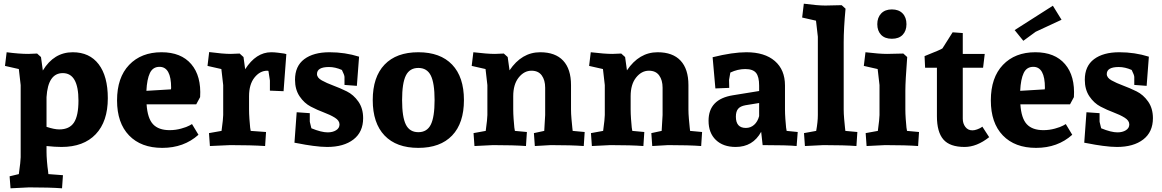

<svg xmlns="http://www.w3.org/2000/svg" viewBox="-20 -786 6292 1040"><path d="M374 -503Q465 -503 514.5 -438Q564 -373 564 -254Q564 -128 498.5 -59Q433 10 313 10Q279 10 232 5V36Q232 58 234.5 88.5Q237 119 240 138L242 157L321 163L316 234Q250 229 137 229L37 234L32 169L82 157Q92 86 92 66V-325L82 -412L7 -429L16 -503Q84 -494 133 -494L181 -496L202 -477L212 -404Q272 -503 374 -503ZM320 -390Q240 -390 232 -260V-99Q274 -85 301 -85Q356 -85 380.5 -122Q405 -159 405 -241Q405 -390 320 -390Z M855 -503Q961 -503 1016 -438.5Q1071 -374 1064 -260L1043 -221H774Q779 -145 809 -113Q839 -81 899 -81Q931 -81 961.5 -89.5Q992 -98 1006 -106L1020 -114L1055 -56Q976 15 859 15Q744 15 679 -52.5Q614 -120 614 -242Q614 -366 679.5 -434.5Q745 -503 855 -503ZM844 -424Q808 -424 792 -390.5Q776 -357 773 -294L906 -302Q907 -308 907 -310Q907 -424 844 -424Z M1299 -477 1308 -411Q1367 -503 1449 -503Q1465 -503 1485.5 -500.5Q1506 -498 1519 -496L1531 -493L1516 -292L1442 -295V-350Q1442 -354 1434 -402Q1432 -403 1428 -403Q1388 -403 1358.5 -366Q1329 -329 1329 -265V-193Q1329 -171 1331 -142Q1333 -113 1335 -95L1338 -77L1421 -71L1416 5Q1340 0 1227 0L1117 5L1112 -65L1180 -77Q1189 -143 1189 -163V-325L1179 -412L1104 -429L1113 -504Q1188 -494 1230 -494L1278 -496Z M1765 -503Q1849 -503 1925 -479L1913 -321L1846 -326V-369Q1846 -379 1832 -407Q1796 -423 1762 -423Q1697 -423 1697 -385Q1697 -365 1723 -350.5Q1749 -336 1785.5 -322.5Q1822 -309 1858.5 -291Q1895 -273 1921 -236Q1947 -199 1947 -146Q1947 -71 1894.5 -30.5Q1842 10 1752 10Q1720 10 1675.5 4Q1631 -2 1603 -8L1575 -13L1587 -178L1658 -173V-128Q1658 -127 1659 -122.5Q1660 -118 1661.5 -112.5Q1663 -107 1664 -102Q1665 -97 1666 -94L1667 -91Q1721 -69 1755 -69Q1782 -69 1800.5 -80.5Q1819 -92 1819 -112Q1819 -133 1794 -148.5Q1769 -164 1734 -177Q1699 -190 1663.5 -208.5Q1628 -227 1603 -264Q1578 -301 1578 -354Q1578 -428 1628 -465.5Q1678 -503 1765 -503Z M2429 -436Q2493 -369 2493 -244Q2493 -119 2429 -52Q2365 15 2246 15Q2127 15 2063 -52Q1999 -119 1999 -244Q1999 -369 2063 -436Q2127 -503 2246 -503Q2365 -503 2429 -436ZM2313.5 -111Q2334 -152 2334 -244Q2334 -336 2313.5 -377Q2293 -418 2246 -418Q2199 -418 2178.5 -377Q2158 -336 2158 -244Q2158 -152 2178.5 -111Q2199 -70 2246 -70Q2293 -70 2313.5 -111Z M2535 -429 2544 -503Q2619 -494 2661 -494L2709 -496L2730 -477L2740 -405Q2806 -503 2906 -503Q2988 -503 3030.5 -457.5Q3073 -412 3073 -325V-193Q3073 -171 3075.5 -142Q3078 -113 3080 -95L3082 -77L3147 -71L3142 5Q3076 0 2963 0L2877 5L2872 -65L2928 -77Q2929 -91 2930 -112Q2931 -133 2932 -146Q2933 -159 2933 -163V-311Q2933 -352 2914.5 -377.5Q2896 -403 2859 -403Q2819 -403 2789.5 -366Q2760 -329 2760 -265V-193Q2760 -171 2762 -142Q2764 -113 2766 -95L2769 -77L2834 -71L2829 5Q2763 0 2650 0L2550 5L2545 -65L2611 -77Q2620 -143 2620 -163V-325L2610 -412Z M3171 -429 3180 -503Q3255 -494 3297 -494L3345 -496L3366 -477L3376 -405Q3442 -503 3542 -503Q3624 -503 3666.5 -457.5Q3709 -412 3709 -325V-193Q3709 -171 3711.5 -142Q3714 -113 3716 -95L3718 -77L3783 -71L3778 5Q3712 0 3599 0L3513 5L3508 -65L3564 -77Q3565 -91 3566 -112Q3567 -133 3568 -146Q3569 -159 3569 -163V-311Q3569 -352 3550.5 -377.5Q3532 -403 3495 -403Q3455 -403 3425.5 -366Q3396 -329 3396 -265V-193Q3396 -171 3398 -142Q3400 -113 3402 -95L3405 -77L3470 -71L3465 5Q3399 0 3286 0L3186 5L3181 -65L3247 -77Q3256 -143 3256 -163V-325L3246 -412Z M4111 0 4103 -72Q4058 10 3965 10Q3897 10 3857.5 -28Q3818 -66 3818 -132Q3818 -249 3950 -270L4092 -293V-322Q4092 -371 4075 -391.5Q4058 -412 4017 -412Q3976 -412 3936 -393L3929 -353L3930 -310L3855 -307L3840 -476Q3948 -503 4023 -503Q4122 -503 4177 -455.5Q4232 -408 4232 -323V-193Q4232 -171 4234 -142Q4236 -113 4238 -95L4241 -77L4301 -71L4295 5Q4246 0 4111 0ZM4092 -228 4018 -216Q3990 -211 3978 -196.5Q3966 -182 3966 -154Q3966 -93 4020 -93Q4046 -93 4065 -110Q4084 -127 4092 -157Z M4325 -691 4334 -766Q4409 -756 4451 -756L4539 -758L4560 -739Q4550 -632 4550 -557V-193Q4550 -171 4552.5 -142Q4555 -113 4557 -95L4559 -77L4624 -71L4619 5Q4553 0 4440 0L4340 5L4335 -65L4401 -77Q4410 -126 4410 -163V-587L4400 -674Z M4958 -71 4953 5Q4887 0 4774 0L4674 5L4669 -65L4735 -77Q4744 -143 4744 -163V-325L4734 -412L4659 -429L4668 -503Q4743 -494 4785 -494L4873 -496L4894 -477Q4884 -345 4884 -295V-193Q4884 -171 4886 -142Q4888 -113 4890 -95L4893 -77ZM4890 -655Q4890 -619 4869.5 -597.5Q4849 -576 4811 -576Q4773 -576 4752.5 -597.5Q4732 -619 4732 -655Q4732 -691 4753 -713Q4774 -735 4811 -735Q4848 -735 4869 -713.5Q4890 -692 4890 -655Z M5301 -100 5338 -43Q5271 10 5205 10Q5125 10 5090 -30.5Q5055 -71 5055 -156V-419H4991L4988 -482Q5081 -519 5085 -524L5140 -611L5195 -607V-494H5314L5305 -419H5195V-143Q5195 -117 5209 -98.5Q5223 -80 5247 -80Q5259 -80 5272.5 -85Q5286 -90 5294 -95Z M5588 -503Q5694 -503 5749 -438.5Q5804 -374 5797 -260L5776 -221H5507Q5512 -145 5542 -113Q5572 -81 5632 -81Q5664 -81 5694.5 -89.5Q5725 -98 5739 -106L5753 -114L5788 -56Q5709 15 5592 15Q5477 15 5412 -52.5Q5347 -120 5347 -242Q5347 -366 5412.5 -434.5Q5478 -503 5588 -503ZM5683 -755 5730 -679Q5608 -623 5590 -614L5523 -565L5476 -623ZM5577 -424Q5541 -424 5525 -390.5Q5509 -357 5506 -294L5639 -302Q5640 -308 5640 -310Q5640 -424 5577 -424Z M6043 -503Q6127 -503 6203 -479L6191 -321L6124 -326V-369Q6124 -379 6110 -407Q6074 -423 6040 -423Q5975 -423 5975 -385Q5975 -365 6001 -350.5Q6027 -336 6063.5 -322.5Q6100 -309 6136.5 -291Q6173 -273 6199 -236Q6225 -199 6225 -146Q6225 -71 6172.5 -30.5Q6120 10 6030 10Q5998 10 5953.5 4Q5909 -2 5881 -8L5853 -13L5865 -178L5936 -173V-128Q5936 -127 5937 -122.5Q5938 -118 5939.5 -112.5Q5941 -107 5942 -102Q5943 -97 5944 -94L5945 -91Q5999 -69 6033 -69Q6060 -69 6078.5 -80.5Q6097 -92 6097 -112Q6097 -133 6072 -148.5Q6047 -164 6012 -177Q5977 -190 5941.5 -208.5Q5906 -227 5881 -264Q5856 -301 5856 -354Q5856 -428 5906 -465.5Q5956 -503 6043 -503Z"/></svg>

Font: Andada
Style: Bold
Weight: 700
Designer: Carolina Giovagnoli
Foundry: Carolina Giovagnoli
Version: Version 1.003